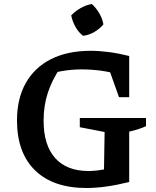

<svg xmlns="http://www.w3.org/2000/svg" viewBox="-20 -930 778 960"><path d="M412 10Q246 10 155.5 -78Q65 -166 65 -328Q65 -437 109 -515Q153 -593 235.5 -634.5Q318 -676 433 -676Q476 -676 525.5 -669.5Q575 -663 626 -650L586 -554Q538 -569 488.5 -576Q439 -583 388 -583Q338 -583 289 -574.5Q240 -566 193 -549L281 -590Q240 -530 219 -465.5Q198 -401 198 -327Q198 -204 256 -139.5Q314 -75 422 -75Q459 -75 500.5 -83Q542 -91 590 -106L626 -20Q566 -5 512.5 2.5Q459 10 412 10ZM499 -20 503 -270 379 -294V-340H710V-299Q692 -291 671 -284Q650 -277 626 -272V-20ZM575 -444 501 -652 626 -650V-444ZM439 -910Q461 -890 476.5 -863.5Q492 -837 497 -808Q479 -786 451.5 -770Q424 -754 395 -751Q373 -768 357.5 -795.5Q342 -823 336 -853Q356 -874 383 -889.5Q410 -905 439 -910Z"/></svg>

Font: Piazzolla Thin
Style: Bold
Weight: 700
Version: Version 2.005